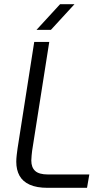

<svg xmlns="http://www.w3.org/2000/svg" viewBox="-20 -900 512 920"><path d="M208 0Q156 0 122.5 -15Q89 -30 73.5 -58Q58 -86 58 -125Q58 -139 60 -156.5Q62 -174 64 -188L144 -699H216L134 -178Q133 -168 131.5 -155Q130 -142 130 -131Q130 -98 148.5 -81Q167 -64 210 -64H408L397 0ZM155 -757 268 -880H337L224 -757Z"/></svg>

Font: MuseoModerno Light
Style: Italic
Weight: 300
Italic angle: -9°
Designer: Pablo Cosgaya, Héctor Gatti, Marcela Romero, and the Authors of The MuseoModerno Project.
Foundry: Omnibus-Type Team
Version: Version 1.003